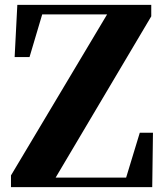

<svg xmlns="http://www.w3.org/2000/svg" viewBox="-20 -767 678 787"><path d="M607 -223 604 0H25V-48L419 -708H153L101 -533H40L51 -747H600V-700L208 -39H497L553 -223Z"/></svg>

Font: Source Han Serif CN Heavy
Style: Regular
Weight: 900
Designer: Ryoko NISHIZUKA  (kana & ideographs); Frank Grießhammer (Latin, Greek & Cyrillic); Wenlong ZHANG  (bopomofo); Sandoll Co
Foundry: Adobe Systems Incorporated
Version: Version 1.000;PS 1;hotconv 16.6.53;makeotf.lib2.5.65590